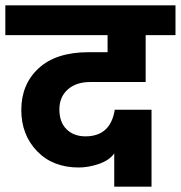

<svg xmlns="http://www.w3.org/2000/svg" viewBox="-50 -691 679 721"><path d="M-30 -671H609V-559H497V-383H289Q236 -383 204.5 -355Q173 -327 173 -280Q173 -232 200 -205.5Q227 -179 271 -179Q365 -179 381 -279H519V10H379V-115Q361 -89 321.5 -75.5Q282 -62 246 -62Q148 -62 89 -123.5Q30 -185 30 -278Q30 -375 95.5 -435Q161 -495 283 -495H354V-559H-30Z"/></svg>

Font: Hind Bold
Style: Regular
Weight: 700
Designer: Manushi Parikh, Satya Rajpurohit
Foundry: Indian Type Foundry
Version: Version 1.201;PS 1.0;hotconv 1.0.78;makeotf.lib2.5.61930; tt